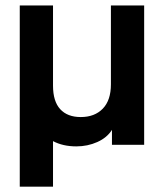

<svg xmlns="http://www.w3.org/2000/svg" viewBox="-20 -540 611 716"><path d="M53.7 -519.5H177.7V-220.7Q177.7 -162.1 204.6 -132.8Q231.4 -103.5 281.2 -103.5Q333 -103.5 363.3 -134.8Q393.6 -166 393.6 -225.6V-519.5H517.6V0H397.5V-55.7Q378.9 -26.4 342.8 -10.3Q306.6 5.9 264.6 5.9Q214.8 5.9 177.7 -13.7V156.2H53.7Z"/></svg>

Font: Dinish Expanded
Style: Bold
Weight: 700
Width: 7
Designer: Charles Nix
Foundry: Playbeing
Version: Version 2.005; ttfautohint (v1.8.3)